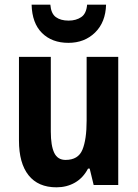

<svg xmlns="http://www.w3.org/2000/svg" viewBox="-20 -790 588 820"><path d="M485 -547V0H380L363 -70H356Q335 -30 300 -10Q265 10 221 10Q143 10 102 -41.5Q61 -93 61 -190V-547H197V-228Q197 -168 211.5 -137.5Q226 -107 260 -107Q314 -107 332 -150.5Q350 -194 350 -275V-547ZM433 -770Q431 -695 386 -651Q341 -607 272 -607Q202 -607 159.5 -649Q117 -691 115 -770H195Q198 -732 218.5 -717Q239 -702 273 -702Q305 -702 327 -717Q349 -732 352 -770Z"/></svg>

Font: Noto Sans Thai Cond
Style: Bold
Weight: 700
Width: 3
Designer: Monotype Design Team
Foundry: Monotype Imaging Inc.
Version: Version 2.002; ttfautohint (v1.8.4.7-5d5b)